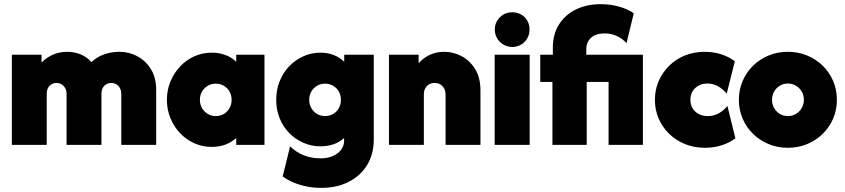

<svg xmlns="http://www.w3.org/2000/svg" viewBox="-20 -695 4055 921"><path d="M36.8 0V-432.6H179.2V-395.1Q204.9 -420.8 236.1 -433.7Q267.4 -446.5 302.8 -446.5Q336.8 -446.5 367 -434Q397.2 -421.5 418.8 -397.2Q445.1 -422.2 479.9 -434.4Q514.6 -446.5 553.5 -446.5Q598.6 -446.5 638.5 -425.3Q678.5 -404.2 703.8 -363.5Q729.2 -322.9 729.2 -263.2V0H561.8V-244.4Q561.8 -267.4 548.3 -282.3Q534.7 -297.2 513.2 -297.2Q501.4 -297.2 490.3 -291Q479.2 -284.7 472.9 -273.3Q466.7 -261.8 466.7 -244.4V0H299.3V-244.4Q299.3 -259.7 293.1 -271.5Q286.8 -283.3 275.7 -290.3Q264.6 -297.2 250.7 -297.2Q238.9 -297.2 227.8 -291Q216.7 -284.7 210.4 -273.3Q204.2 -261.8 204.2 -244.4V0Z M995.8 9.7Q951.4 9.7 912.5 -7.6Q873.6 -25 844.1 -55.9Q814.6 -86.8 797.6 -128.1Q780.6 -169.4 780.6 -216Q780.6 -263.2 797.6 -304.2Q814.6 -345.1 844.1 -376.4Q873.6 -407.6 912.5 -425Q951.4 -442.4 995.8 -442.4Q1031.2 -442.4 1061.1 -431.2Q1091 -420.1 1113.2 -398.6V-432.6H1248.6V0H1113.2V-33.3Q1091 -12.5 1061.1 -1.4Q1031.2 9.7 995.8 9.7ZM1015.3 -138.2Q1036.8 -138.2 1054.2 -148.6Q1071.5 -159 1081.2 -176.7Q1091 -194.4 1091 -216Q1091 -238.2 1081.2 -255.6Q1071.5 -272.9 1054.2 -283.3Q1036.8 -293.8 1015.3 -293.8Q993.8 -293.8 976.4 -283.3Q959 -272.9 949 -255.9Q938.9 -238.9 938.9 -216Q938.9 -194.4 949 -176.7Q959 -159 976.4 -148.6Q993.8 -138.2 1015.3 -138.2Z M1521.5 206.2Q1486.1 206.2 1452.1 199.7Q1418.1 193.1 1388.5 180.6Q1359 168.1 1336.1 151.4L1371.5 6.9Q1398.6 34 1435.8 49.3Q1472.9 64.6 1517.4 64.6Q1552.1 64.6 1577.4 53.1Q1602.8 41.7 1616.7 22.6Q1630.6 3.5 1630.6 -19.4V-33.3Q1608.3 -12.5 1579.5 -2.8Q1550.7 6.9 1517.4 6.9Q1473.6 6.9 1435.1 -10.1Q1396.5 -27.1 1367 -57.3Q1337.5 -87.5 1321.2 -128.1Q1304.9 -168.8 1304.9 -216Q1304.9 -263.2 1321.2 -304.5Q1337.5 -345.8 1367 -376.7Q1396.5 -407.6 1435.1 -425Q1473.6 -442.4 1517.4 -442.4Q1551.4 -442.4 1580.2 -431.2Q1609 -420.1 1631.2 -398.6V-432.6H1772.9V-25.7Q1772.9 45.1 1740.6 97.2Q1708.3 149.3 1651.7 177.8Q1595.1 206.2 1521.5 206.2ZM1539.6 -138.2Q1561.1 -138.2 1578.5 -148.6Q1595.8 -159 1605.6 -176.7Q1615.3 -194.4 1615.3 -216Q1615.3 -238.2 1605.6 -255.6Q1595.8 -272.9 1578.5 -283.3Q1561.1 -293.8 1539.6 -293.8Q1518.1 -293.8 1500.7 -283.3Q1483.3 -272.9 1473.3 -255.9Q1463.2 -238.9 1463.2 -216Q1463.2 -194.4 1473.3 -176.7Q1483.3 -159 1500.7 -148.6Q1518.1 -138.2 1539.6 -138.2Z M1845.8 0V-432.6H1988.2V-391.7Q2011.8 -418.8 2043.4 -432.6Q2075 -446.5 2110.4 -446.5Q2154.9 -446.5 2194.8 -425.3Q2234.7 -404.2 2259.7 -362.8Q2284.7 -321.5 2284.7 -261.8V0H2117.4V-241Q2117.4 -265.3 2102.8 -281.2Q2088.2 -297.2 2065.3 -297.2Q2050.7 -297.2 2038.9 -290.6Q2027.1 -284 2020.1 -271.9Q2013.2 -259.7 2013.2 -241.7V0Z M2352.8 0V-432.6H2520.8V0ZM2436.8 -469.4Q2413.9 -470.1 2395.1 -480.9Q2376.4 -491.7 2364.9 -510.8Q2353.5 -529.9 2353.5 -552.8Q2353.5 -577.1 2364.9 -595.8Q2376.4 -614.6 2395.1 -625.3Q2413.9 -636.1 2436.8 -636.1Q2461.1 -636.1 2479.9 -625.3Q2498.6 -614.6 2509.4 -595.8Q2520.1 -577.1 2520.1 -552.8Q2520.1 -529.9 2509 -510.8Q2497.9 -491.7 2479.5 -480.9Q2461.1 -470.1 2436.8 -469.4Z M2629.9 0V-302.1H2571.5V-432.6H2631.9V-466.7Q2631.9 -530.6 2661.1 -577.1Q2690.3 -623.6 2742 -649.3Q2793.8 -675 2862.5 -675Q2907.6 -675 2949.7 -663.2Q2991.7 -651.4 3020.1 -631.2L2985.4 -488.2Q2965.3 -510.4 2938.2 -522.6Q2911.1 -534.7 2879.9 -534.7Q2838.2 -534.7 2815.3 -513.9Q2792.4 -493.1 2792.4 -459V-432.6H3063.9V0H2899.3V-302.1H2794.4V0Z M3361.8 13.9Q3310.4 13.9 3267 -3.5Q3223.6 -20.8 3191 -52.1Q3158.3 -83.3 3139.9 -125.3Q3121.5 -167.4 3121.5 -216Q3121.5 -265.3 3139.9 -306.9Q3158.3 -348.6 3190.6 -380.2Q3222.9 -411.8 3266.3 -429.2Q3309.7 -446.5 3360.4 -446.5Q3400.7 -446.5 3437.8 -435.1Q3475 -423.6 3504.9 -401.4L3466 -245.8Q3447.2 -268.8 3423.3 -281.6Q3399.3 -294.4 3372.9 -294.4Q3350 -294.4 3331.2 -284.4Q3312.5 -274.3 3302.1 -256.9Q3291.7 -239.6 3291.7 -216Q3291.7 -193.1 3302.4 -175.3Q3313.2 -157.6 3331.9 -147.9Q3350.7 -138.2 3374.3 -138.2Q3402.8 -138.2 3426.4 -150.7Q3450 -163.2 3469.4 -186.8L3507.6 -31.2Q3478.5 -9.7 3441 2.1Q3403.5 13.9 3361.8 13.9Z M3759.7 13.9Q3709.7 13.9 3667 -3.8Q3624.3 -21.5 3592.4 -52.8Q3560.4 -84 3542.4 -125.7Q3524.3 -167.4 3524.3 -216Q3524.3 -264.6 3542.4 -306.6Q3560.4 -348.6 3592.4 -379.9Q3624.3 -411.1 3667 -428.8Q3709.7 -446.5 3759.7 -446.5Q3809 -446.5 3851.7 -428.8Q3894.4 -411.1 3926.4 -379.9Q3958.3 -348.6 3976.4 -306.6Q3994.4 -264.6 3994.4 -216Q3994.4 -167.4 3976.4 -125.7Q3958.3 -84 3926.4 -52.8Q3894.4 -21.5 3851.7 -3.8Q3809 13.9 3759.7 13.9ZM3759.7 -138.2Q3780.6 -138.2 3797.9 -148.6Q3815.3 -159 3825.7 -176.7Q3836.1 -194.4 3836.1 -216.7Q3836.1 -238.2 3825.7 -255.9Q3815.3 -273.6 3797.9 -284Q3780.6 -294.4 3759 -294.4Q3738.2 -294.4 3720.8 -284Q3703.5 -273.6 3693.4 -255.9Q3683.3 -238.2 3683.3 -216.7Q3683.3 -194.4 3693.4 -176.7Q3703.5 -159 3720.8 -148.6Q3738.2 -138.2 3759.7 -138.2Z"/></svg>

Font: Afacad Flux Black
Style: Regular
Weight: 900
Designer: Kristian Moeller
Foundry: Dicotype
Version: Version 1.100